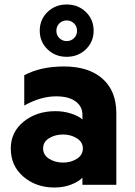

<svg xmlns="http://www.w3.org/2000/svg" viewBox="-20 -823 600 855"><path d="M397 -686Q397 -637 362.5 -603.5Q328 -570 277 -570Q226 -570 191.5 -603.5Q157 -637 157 -686Q157 -736 191.5 -769.5Q226 -803 277 -803Q328 -803 362.5 -769.5Q397 -736 397 -686ZM309.5 -719Q296 -732 277 -732Q258 -732 244.5 -719Q231 -706 231 -686Q231 -666 244.5 -653Q258 -640 277 -640Q296 -640 309.5 -653Q323 -666 323 -686Q323 -706 309.5 -719ZM347 0V-32Q332 -15 298 -1.5Q264 12 222 12Q141 12 84.5 -36Q28 -84 28 -162Q28 -235 85.5 -281.5Q143 -328 227 -328Q264 -328 297.5 -317Q331 -306 347 -291V-313Q347 -349 316.5 -371.5Q286 -394 230 -394Q161 -394 88 -353V-488Q161 -527 265 -527Q375 -527 436.5 -472.5Q498 -418 498 -319V0ZM349 -162Q349 -190 322.5 -207Q296 -224 261 -224Q225 -224 198.5 -207.5Q172 -191 172 -162Q172 -133 198.5 -116Q225 -99 261 -99Q296 -99 322.5 -116Q349 -133 349 -162Z"/></svg>

Font: Freely
Style: Bold
Weight: 700
Designer: Kris Sowersby
Foundry: Klim Type Foundry
Version: Version 1.006;hotconv 1.0.113;makeotfexe 2.5.65598;200799169